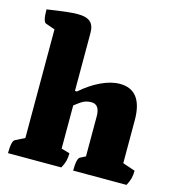

<svg xmlns="http://www.w3.org/2000/svg" viewBox="-108 -830 863 925"><g transform="rotate(15 323.0 -367.0)"><path d="M15 0Q15 -62 31 -69L77 -92V-634L31 -650Q15 -655 15 -717Q74 -726 109 -730Q144 -734 167 -734Q210 -734 229.5 -717Q249 -700 249 -662V-373H259Q307 -415 357 -438.5Q407 -462 450 -462Q564 -462 564 -311V-97L626 -76Q626 -54 621.5 -37Q617 -20 606 0H340Q340 -62 356 -69L382 -82V-282Q382 -341 340 -341Q311 -341 289 -325.5Q267 -310 259 -303V-88L301 -76Q301 -54 296.5 -37Q292 -20 281 0Z"/></g></svg>

Font: Petrona Black
Style: Regular
Weight: 900
Designer: Ringo R. Seeber
Foundry: Ringo R. Seeber
Version: Version 2.001; ttfautohint (v1.8.3)